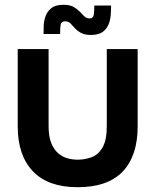

<svg xmlns="http://www.w3.org/2000/svg" viewBox="-20 -768 645 802"><path d="M304 14Q181 14 117.5 -52.5Q54 -119 54 -240V-563H183V-241Q183 -197 194.5 -169.5Q206 -142 224 -127Q242 -112 263 -106.5Q284 -101 304 -101Q334 -101 362 -111Q390 -121 408 -151.5Q426 -182 426 -241V-563H555V-240Q555 -117 492.5 -51.5Q430 14 304 14ZM162 -626Q162 -639 162.5 -659Q163 -679 170 -699.5Q177 -720 194.5 -734Q212 -748 245 -748Q272 -748 287.5 -739Q303 -730 313 -719.5Q323 -709 332 -700Q341 -691 354 -691Q369 -691 371.5 -705.5Q374 -720 374 -745H444Q444 -726 442.5 -705Q441 -684 433 -665Q425 -646 408 -634Q391 -622 360 -622Q334 -622 318.5 -630.5Q303 -639 293 -650Q283 -661 274.5 -670Q266 -679 252 -679Q236 -679 233.5 -665.5Q231 -652 231 -626Z"/></svg>

Font: Darker Grotesque ExtraBold
Style: Regular
Weight: 800
Designer: Gabriel Lam
Foundry: TypeRant
Version: Version 1.000;gftools[0.9.28]